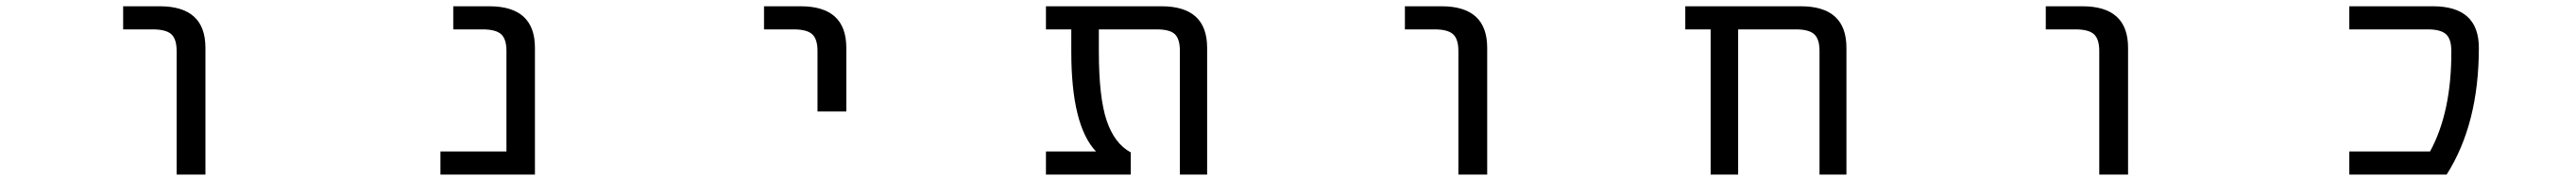

<svg xmlns="http://www.w3.org/2000/svg" viewBox="-20 -544 8040 566"><path d="M364.3 -452.1V-524.4H478.5Q621.1 -524.4 621.1 -394.5V2H531.2V-384.8Q531.2 -421.9 514.6 -437Q498 -452.1 457 -452.1Z M1560.5 -384.8Q1560.5 -421.9 1543.9 -437Q1527.3 -452.1 1486.3 -452.1H1394.5V-524.4H1506.8Q1649.4 -524.4 1649.4 -394.5V2H1354.5V-70.3H1560.5Z M2364.3 -452.1V-524.4H2478.5Q2621.1 -524.4 2621.1 -394.5V-195.3H2531.2V-384.8Q2531.2 -421.9 2514.6 -437Q2498 -452.1 2457 -452.1Z M3747.1 2H3662.1V-384.8Q3662.1 -421.9 3646.5 -437Q3630.9 -452.1 3589.8 -452.1H3409.2V-382.8Q3409.2 -239.3 3433.6 -167Q3458 -94.7 3508.8 -67.4V2H3244.1V-70.3H3400.4Q3323.2 -151.4 3323.2 -382.8V-452.1H3244.1V-524.4H3604.5Q3747.1 -524.4 3747.1 -394.5Z M4364.3 -452.1V-524.4H4478.5Q4621.1 -524.4 4621.1 -394.5V2H4531.2V-384.8Q4531.2 -421.9 4514.6 -437Q4498 -452.1 4457 -452.1Z M5658.2 -384.8Q5658.2 -421.9 5641.6 -437Q5625 -452.1 5585 -452.1H5404.3V2H5318.4V-452.1H5239.3V-524.4H5599.6Q5742.2 -524.4 5742.2 -394.5V2H5658.2Z M6364.3 -452.1V-524.4H6478.5Q6621.1 -524.4 6621.1 -394.5V2H6531.2V-384.8Q6531.2 -421.9 6514.6 -437Q6498 -452.1 6457 -452.1Z M7572.3 -524.4Q7715.8 -524.4 7715.8 -394.5Q7715.8 -156.2 7615.2 2H7311.5V-70.3H7563.5Q7630.9 -194.3 7629.9 -384.8Q7629.9 -421.9 7613.3 -437Q7596.7 -452.1 7556.6 -452.1H7311.5V-524.4Z"/></svg>

Font: Gen Shin Gothic Monospace Regular
Style: Regular
Weight: 400
Designer: [Source Han Sans]
Ryoko NISHIZUKA  (kana & ideographs); Paul D. Hunt (Latin, Greek & Cyrillic); Wenlong ZHANG  (bopomofo
Version: Version 1.002.20150607